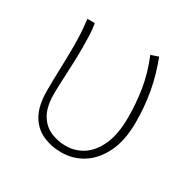

<svg xmlns="http://www.w3.org/2000/svg" viewBox="-129 -666 801 805"><g transform="rotate(30 271.0 -263.5)"><path d="M265 13Q215 13 173.5 -6Q132 -25 108 -67.5Q84 -110 84 -183Q84 -236 86 -289.5Q88 -343 88 -396Q88 -428 86.5 -457.5Q85 -487 80 -527H116Q121 -499 122 -470.5Q123 -442 123 -409Q123 -374 121.5 -333Q120 -292 118 -253.5Q116 -215 116 -184Q116 -122 137.5 -86Q159 -50 193.5 -35Q228 -20 267 -20Q313 -20 351 -45Q389 -70 412 -122Q435 -174 435 -254Q435 -321 424.5 -388Q414 -455 384 -528L420 -540Q448 -467 460.5 -397Q473 -327 473 -253Q473 -164 444 -105Q415 -46 368 -16.5Q321 13 265 13Z"/></g></svg>

Font: Noto Sans TC Thin
Style: Regular
Weight: 100
Designer: Ryoko NISHIZUKA 西塚涼子 (kana, bopomofo & ideographs); Paul D. Hunt (Latin, Greek & Cyrillic); Sandoll Communications 산돌커뮤니
Foundry: Adobe
Version: Version 2.004-H2;hotconv 1.0.118;makeotfexe 2.5.65603